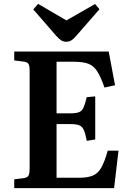

<svg xmlns="http://www.w3.org/2000/svg" viewBox="-20 -978 679 998"><path d="M54 0V-46L103 -52Q122 -55 128 -65Q134 -75 134 -104V-612Q134 -637 127.5 -646.5Q121 -656 101 -658L54 -664V-710H545L578 -535L523 -523Q504 -578 485.5 -607Q467 -636 439.5 -646.5Q412 -657 365 -657H274V-389H348Q376 -389 391 -395Q406 -401 414 -418.5Q422 -436 431 -473L475 -477V-253L431 -246Q424 -283 416 -301.5Q408 -320 392.5 -326.5Q377 -333 347 -333H274V-54H390Q436 -54 463 -65.5Q490 -77 507 -107.5Q524 -138 540 -195H596L573 0ZM324 -761Q310 -761 298.5 -768Q287 -775 271 -793L153 -929L178 -958L325 -872L474 -957L497 -930L374 -789Q362 -775 350.5 -768Q339 -761 324 -761Z"/></svg>

Font: Literata 36pt SemiBold
Style: Regular
Weight: 600
Designer: Latin by Veronika Burian and Jose Scaglione. Greek by Irene Vlachou. Cyrillic by Vera Evstafieva.
Foundry: TypeTogether
Version: Version 3.002